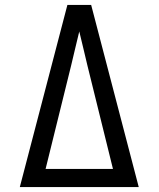

<svg xmlns="http://www.w3.org/2000/svg" viewBox="-20 -755 640 775"><path d="M60 0 188 -490 252 -735H348L412 -490L540 0ZM164 -73H436L333 -490Q325 -525 316.5 -559.5Q308 -594 300 -628Q292 -594 283.5 -559.5Q275 -525 267 -490Z"/></svg>

Font: Iosevka Mono
Style: Regular
Weight: 400
Designer: Belleve Invis
Foundry: Belleve Invis
Version: Version 11.1.1